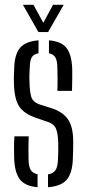

<svg xmlns="http://www.w3.org/2000/svg" viewBox="-20 -774 362 800"><path d="M180 6V-47.5Q202 -51 211.2 -65Q220.5 -79 221.5 -109Q222.5 -131 222.8 -146.2Q223 -161.5 222.5 -181Q221.5 -218 213.2 -237.8Q205 -257.5 179.5 -266L132.5 -282Q80.5 -299.5 60 -330.5Q39.5 -361.5 38 -427.5Q37.5 -443 37.8 -456Q38 -469 39 -484Q39.5 -544 62 -572.8Q84.5 -601.5 140.5 -606V-552Q120 -548.5 112.2 -535Q104.5 -521.5 104 -492.5Q103 -475 102.5 -462.5Q102 -450 103 -432Q103.5 -394.5 110 -371.5Q116.5 -348.5 146 -338.5L190.5 -324.5Q239 -310 262 -278.5Q285 -247 285 -184Q285 -167.5 284.8 -148.8Q284.5 -130 283.5 -113.5Q282 -54.5 258.8 -26.2Q235.5 2 180 6ZM219 -395.5Q220 -420.5 219.8 -447.5Q219.5 -474.5 219 -492.5Q218.5 -521 210.8 -534.5Q203 -548 184 -552V-606Q236.5 -601.5 257.8 -573.2Q279 -545 281 -486Q281 -467 281 -442.5Q281 -418 280 -395.5ZM39 -115Q38.5 -134.5 38.5 -159Q38.5 -183.5 40 -206H99.5Q98.5 -176.5 98.5 -152.2Q98.5 -128 99 -109Q99.5 -79.5 108 -65.8Q116.5 -52 136.5 -48V6Q84 1.5 62.5 -27Q41 -55.5 39 -115ZM140 -640.5 75.5 -754H119.5L160.5 -679L201 -754H245.5L180.5 -640.5Z"/></svg>

Font: Big Shoulders Stencil Display
Style: Regular
Weight: 400
Designer: Patric King
Foundry: XO Type Co
Version: Version 1.000